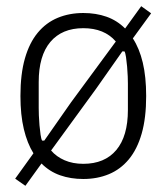

<svg xmlns="http://www.w3.org/2000/svg" viewBox="-20 -566 538 620"><path d="M249 12Q208 12 174 0Q140 -12 114 -38L62 34L29 11L88 -71Q68 -103 57 -149Q46 -195 46 -256Q46 -327 60.5 -377.5Q75 -428 102 -460.5Q129 -493 166.5 -508.5Q204 -524 249 -524Q290 -524 324 -512Q358 -500 384 -474L436 -546L468 -523L409 -442Q430 -410 441 -364Q452 -318 452 -256Q452 -185 437.5 -134.5Q423 -84 396 -51.5Q369 -19 331.5 -3.5Q294 12 249 12ZM123 -112 209 -235 354 -432Q317 -475 249 -475Q180 -475 142.5 -430.5Q105 -386 105 -301V-217Q105 -209 105.5 -193.5Q106 -178 107.5 -161.5Q109 -145 111 -131Q113 -117 116 -112ZM145 -80Q162 -60 188.5 -48.5Q215 -37 249 -37Q318 -37 355.5 -81.5Q393 -126 393 -211V-296Q393 -304 392.5 -319Q392 -334 390.5 -350.5Q389 -367 387 -381Q385 -395 382 -400H375L290 -279Z"/></svg>

Font: IBM Plex Sans Cond Light
Style: Regular
Weight: 300
Width: 3
Designer: Mike Abbink, Paul van der Laan, Pieter van Rosmalen
Foundry: Bold Monday
Version: Version 1.3